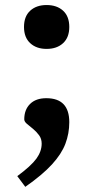

<svg xmlns="http://www.w3.org/2000/svg" viewBox="-20 -542 362 744"><path d="M160.5 -522.5Q200.5 -522.5 224.5 -500.5Q248.5 -478.5 248.5 -437.5Q248.5 -397 224.5 -374.8Q200.5 -352.5 160.5 -352.5Q121 -352.5 97 -374.8Q73 -397 73 -437.5Q73 -478.5 97 -500.5Q121 -522.5 160.5 -522.5ZM47 140.5Q100.5 101 121 72.8Q141.5 44.5 141.5 14.5Q141.5 -4.5 131.2 -18.2Q121 -32 107.8 -42.8Q94.5 -53.5 84.2 -62.2Q74 -71 74 -79.5Q74 -117 96.5 -139.2Q119 -161.5 159.5 -161.5Q248.5 -161.5 248.5 -68.5Q248.5 -25 233.5 14.8Q218.5 54.5 181.5 95Q144.5 135.5 78 182Z"/></svg>

Font: Newsreader Caption Medium
Style: Regular
Weight: 500
Designer: Hugues Gentile
Foundry: Production Type
Version: Version 1.001